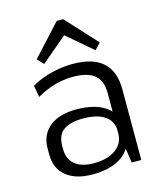

<svg xmlns="http://www.w3.org/2000/svg" viewBox="-116 -858 800 950"><g transform="rotate(-15 284.5 -383.0)"><path d="M241 7Q155 7 106.5 -32.5Q58 -72 58 -143V-174Q58 -245 107 -285Q156 -325 245 -325Q339 -325 394 -287Q406 -278 416 -268V-362Q416 -426 381 -455.5Q346 -485 269 -485Q220 -485 173 -471Q126 -457 84 -432L73 -491Q99 -508 134.5 -520.5Q170 -533 209.5 -540Q249 -547 285 -547Q388 -547 439.5 -501Q491 -455 491 -362V0H442L431 -74Q417 -51 394 -34Q338 7 241 7ZM261 -45Q332 -45 373.5 -75.5Q415 -106 415 -156V-171Q415 -220 375.5 -246.5Q336 -273 266 -273Q201 -273 166 -249Q131 -225 131 -167V-153Q131 -100 165 -72.5Q199 -45 261 -45ZM120 -615 265 -773H298L443 -615L413 -583L282 -695L150 -583Z"/></g></svg>

Font: Pathway Extreme 8pt Thin 12pt Light
Style: Regular
Weight: 300
Version: Version 1.001;gftools[0.9.26]